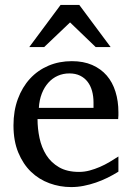

<svg xmlns="http://www.w3.org/2000/svg" viewBox="-20 -740 530 772"><path d="M456.1 -49.8Q435.1 -36.6 412.4 -25.4Q389.6 -14.2 365.5 -5.9Q341.3 2.4 316.4 7.3Q291.5 12.2 266.1 12.2Q220.7 12.2 178.7 -3.2Q136.7 -18.6 104.7 -49.3Q72.8 -80.1 53.5 -126.7Q34.2 -173.3 34.2 -235.8Q34.2 -294.4 51.8 -342Q69.3 -389.6 100.6 -423.6Q131.8 -457.5 174.8 -475.8Q217.8 -494.1 269 -494.1Q315.4 -494.1 350.6 -478.8Q385.7 -463.4 409.2 -436.3Q432.6 -409.2 444.3 -371.3Q456.1 -333.5 456.1 -289.1V-275.9Q456.1 -268.1 455.1 -261.2H130.9Q130.9 -223.1 138.9 -185.1Q147 -147 166 -116.7Q185.1 -86.4 217.3 -67.6Q249.5 -48.8 297.9 -48.8Q319.3 -48.8 340.3 -54.4Q361.3 -60.1 381.6 -68.8Q401.9 -77.6 420.4 -88.6Q439 -99.6 456.1 -110.8ZM356 -328.1Q356 -353 350.1 -374.3Q344.2 -395.5 332.3 -411.1Q320.3 -426.8 302 -435.8Q283.7 -444.8 258.8 -444.8Q233.9 -444.8 212.4 -435.3Q190.9 -425.8 174.6 -407.7Q158.2 -389.6 148.2 -364Q138.2 -338.4 136.2 -306.2H356ZM364.7 -550.8 261.7 -649.9 157.7 -550.8H97.7L223.6 -720.2H298.8L424.8 -550.8Z"/></svg>

Font: BabelStone Ogham Bound
Style: Italic
Weight: 400
Italic angle: -30°
Designer: Andrew West
Foundry: BabelStone
Version: Version 2.02 March 14, 2022